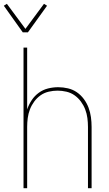

<svg xmlns="http://www.w3.org/2000/svg" viewBox="-51 -984 571 1004"><path d="M68 -815 -31 -954 -15 -964 82 -833 179 -964 195 -954 95 -815ZM72 0V-735H91V-412Q100 -438 115 -460.5Q130 -483 152 -499Q174 -515 200.5 -521.5Q227 -528 253 -528Q279 -528 304.5 -522Q330 -516 351 -501.5Q372 -487 387.5 -466Q403 -445 412 -421Q421 -397 424.5 -371.5Q428 -346 428 -320V0H409V-320Q409 -343 406 -366.5Q403 -390 394.5 -412Q386 -434 372 -453Q358 -472 339 -485.5Q320 -499 296.5 -504.5Q273 -510 250 -510Q227 -510 203.5 -504.5Q180 -499 161 -485.5Q142 -472 128 -453Q114 -434 105.5 -412Q97 -390 94 -366.5Q91 -343 91 -320V0Z"/></svg>

Font: Iosevka SS18 Thin
Style: Regular
Weight: 100
Monospace: yes
Designer: Belleve Invis
Foundry: Belleve Invis
Version: Version 25.1.1; ttfautohint (v1.8.4)